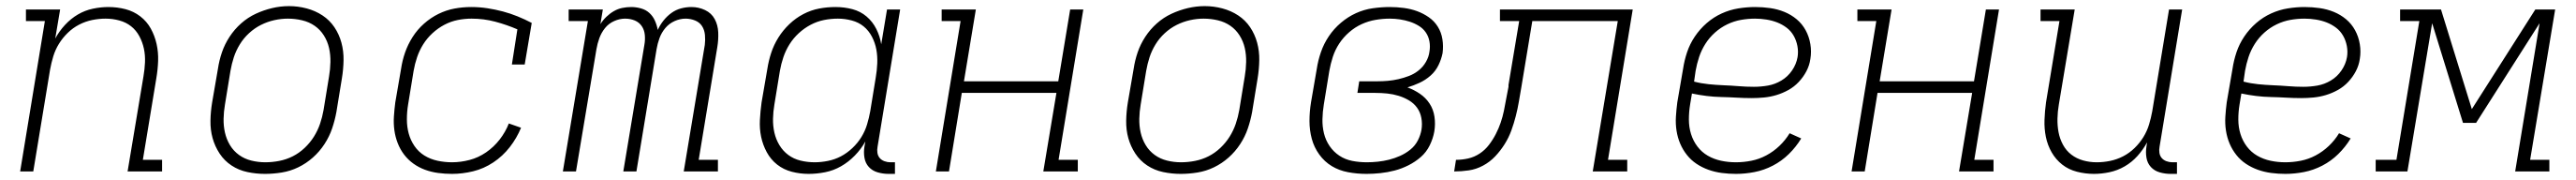

<svg xmlns="http://www.w3.org/2000/svg" viewBox="-20 -561 8440 589"><path d="M46 0 127 -492H65V-530H177L161 -435Q174 -459 193 -479.5Q212 -500 235 -513.5Q258 -527 284 -532.5Q310 -538 335 -538Q364 -538 391 -531Q418 -524 439.5 -507.5Q461 -491 474 -467.5Q487 -444 493 -417Q499 -390 498 -361.5Q497 -333 492 -304L448 -38H511V0H398L450 -311Q454 -334 455 -357Q456 -380 451.5 -401.5Q447 -423 436.5 -442.5Q426 -462 409.5 -475Q393 -488 371 -494Q349 -500 326 -500Q304 -500 282 -495.5Q260 -491 239.5 -480.5Q219 -470 202 -453.5Q185 -437 173 -417.5Q161 -398 154.5 -376.5Q148 -355 144 -333L89 0Z M848 8Q819 8 790.5 2Q762 -4 738.5 -19.5Q715 -35 699.5 -58.5Q684 -82 676.5 -109Q669 -136 669.5 -166Q670 -196 675 -226L694 -336Q698 -363 707 -389.5Q716 -416 732 -440.5Q748 -465 770 -484.5Q792 -504 818 -516Q844 -528 871.5 -534.5Q899 -541 927 -541Q956 -541 984.5 -533.5Q1013 -526 1036.5 -510.5Q1060 -495 1075.5 -472Q1091 -449 1098.5 -421.5Q1106 -394 1105.5 -364Q1105 -334 1100 -304L1082 -194Q1077 -167 1068 -140.5Q1059 -114 1043 -89.5Q1027 -65 1005 -45.5Q983 -26 957 -13.5Q931 -1 903 3.5Q875 8 848 8ZM849 -30Q872 -30 895 -34.5Q918 -39 939 -49.5Q960 -60 978 -77Q996 -94 1008.5 -114Q1021 -134 1028.5 -156Q1036 -178 1040 -201L1058 -311Q1062 -334 1062.5 -358Q1063 -382 1058 -404Q1053 -426 1041 -445Q1029 -464 1011 -476.5Q993 -489 970 -494.5Q947 -500 923 -500Q901 -500 878.5 -495Q856 -490 835 -479.5Q814 -469 796 -452.5Q778 -436 765.5 -415.5Q753 -395 746 -373.5Q739 -352 735 -329L717 -219Q713 -196 712.5 -172.5Q712 -149 717 -127Q722 -105 733.5 -86Q745 -67 763 -54Q781 -41 803.5 -35.5Q826 -30 849 -30Z M1461 8Q1438 8 1415.5 5Q1393 2 1372.5 -5.5Q1352 -13 1334.5 -25.5Q1317 -38 1304 -55Q1291 -72 1283 -92.5Q1275 -113 1272 -135Q1269 -157 1270.5 -180Q1272 -203 1275 -226L1294 -336Q1298 -363 1307 -389Q1316 -415 1331.5 -439.5Q1347 -464 1369 -483.5Q1391 -503 1416.5 -515.5Q1442 -528 1469 -533Q1496 -538 1524 -538Q1551 -538 1577 -534Q1603 -530 1627.5 -523.5Q1652 -517 1675.5 -507.5Q1699 -498 1722 -486L1699 -350H1657L1675 -465Q1640 -480 1602.5 -490Q1565 -500 1525 -500Q1502 -500 1479.5 -495.5Q1457 -491 1436 -480Q1415 -469 1397 -452.5Q1379 -436 1366.5 -416Q1354 -396 1346.5 -374Q1339 -352 1335 -329L1317 -219Q1313 -195 1313 -170.5Q1313 -146 1319 -124Q1325 -102 1338 -83Q1351 -64 1370.5 -52Q1390 -40 1413.5 -35Q1437 -30 1461 -30Q1489 -30 1518 -37.5Q1547 -45 1572.5 -62.5Q1598 -80 1617 -104.5Q1636 -129 1647 -157L1687 -143Q1673 -109 1650 -79.5Q1627 -50 1596 -29.5Q1565 -9 1530 -0.5Q1495 8 1461 8Z M1824 0 1906 -492H1843V-530H1955L1947 -482Q1955 -495 1966.5 -506Q1978 -517 1991 -524.5Q2004 -532 2018.5 -535Q2033 -538 2048 -538Q2064 -538 2080 -533.5Q2096 -529 2107.5 -518.5Q2119 -508 2125.5 -493.5Q2132 -479 2135 -463Q2142 -479 2153.5 -493.5Q2165 -508 2179.5 -518.5Q2194 -529 2211 -533.5Q2228 -538 2245 -538Q2269 -538 2290 -528Q2311 -518 2321.5 -498.5Q2332 -479 2333 -455Q2334 -431 2330 -407L2269 -38H2332V0H2220L2289 -414Q2291 -430 2289.5 -446.5Q2288 -463 2280 -475.5Q2272 -488 2257 -494Q2242 -500 2226 -500Q2208 -500 2190 -492Q2172 -484 2159.5 -469Q2147 -454 2140.5 -436Q2134 -418 2131 -400L2065 0H2022L2091 -414Q2094 -430 2092.5 -446.5Q2091 -463 2082.5 -475.5Q2074 -488 2059.5 -494Q2045 -500 2028 -500Q2010 -500 1992 -492Q1974 -484 1962 -469Q1950 -454 1943.5 -436Q1937 -418 1934 -400L1867 0Z M2629 8Q2601 8 2574 1Q2547 -6 2526 -22.5Q2505 -39 2492 -63Q2479 -87 2473.5 -113.5Q2468 -140 2469.5 -168.5Q2471 -197 2475 -226L2494 -336Q2498 -362 2506.5 -388Q2515 -414 2530 -438Q2545 -462 2566 -482Q2587 -502 2612 -515Q2637 -528 2663.5 -533Q2690 -538 2717 -538Q2746 -538 2772.5 -531Q2799 -524 2819 -507Q2839 -490 2851 -466Q2863 -442 2867 -416L2886 -530H2929L2855 -81Q2853 -71 2854.5 -61Q2856 -51 2862 -44Q2868 -37 2877.5 -33.5Q2887 -30 2897 -30H2912V8H2891Q2873 8 2855.5 3Q2838 -2 2826.5 -14.5Q2815 -27 2812 -45Q2809 -63 2812 -81L2815 -98Q2801 -73 2780.5 -52Q2760 -31 2735.5 -17Q2711 -3 2683.5 2.5Q2656 8 2629 8Q2629 8 2629 8Q2629 8 2629 8ZM2649 -30Q2670 -30 2692.5 -34.5Q2715 -39 2735 -49.5Q2755 -60 2772.5 -76.5Q2790 -93 2802 -112.5Q2814 -132 2820.5 -153.5Q2827 -175 2831 -197L2849 -307Q2853 -330 2854 -353.5Q2855 -377 2851 -399Q2847 -421 2836.5 -441Q2826 -461 2809.5 -474.5Q2793 -488 2770.5 -494Q2748 -500 2725 -500Q2702 -500 2679.5 -495.5Q2657 -491 2636 -480Q2615 -469 2597 -452.5Q2579 -436 2566.5 -416Q2554 -396 2546.5 -374Q2539 -352 2535 -329L2517 -219Q2513 -196 2512.5 -172.5Q2512 -149 2517 -127Q2522 -105 2533.5 -86Q2545 -67 2562.5 -54Q2580 -41 2602.5 -35.5Q2625 -30 2649 -30Z M3046 0 3127 -492H3065V-530H3177L3138 -295H3447L3486 -530H3529L3448 -38H3511V0H3398L3441 -257H3131L3089 0Z M3848 8Q3819 8 3790.5 2Q3762 -4 3738.5 -19.5Q3715 -35 3699.5 -58.5Q3684 -82 3676.5 -109Q3669 -136 3669.5 -166Q3670 -196 3675 -226L3694 -336Q3698 -363 3707 -389.5Q3716 -416 3732 -440.5Q3748 -465 3770 -484.5Q3792 -504 3818 -516Q3844 -528 3871.5 -534.5Q3899 -541 3927 -541Q3956 -541 3984.5 -533.5Q4013 -526 4036.5 -510.5Q4060 -495 4075.5 -472Q4091 -449 4098.5 -421.5Q4106 -394 4105.5 -364Q4105 -334 4100 -304L4082 -194Q4077 -167 4068 -140.5Q4059 -114 4043 -89.5Q4027 -65 4005 -45.5Q3983 -26 3957 -13.5Q3931 -1 3903 3.5Q3875 8 3848 8ZM3849 -30Q3872 -30 3895 -34.5Q3918 -39 3939 -49.5Q3960 -60 3978 -77Q3996 -94 4008.5 -114Q4021 -134 4028.5 -156Q4036 -178 4040 -201L4058 -311Q4062 -334 4062.5 -358Q4063 -382 4058 -404Q4053 -426 4041 -445Q4029 -464 4011 -476.5Q3993 -489 3970 -494.5Q3947 -500 3923 -500Q3901 -500 3878.5 -495Q3856 -490 3835 -479.5Q3814 -469 3796 -452.5Q3778 -436 3765.5 -415.5Q3753 -395 3746 -373.5Q3739 -352 3735 -329L3717 -219Q3713 -196 3712.5 -172.5Q3712 -149 3717 -127Q3722 -105 3733.5 -86Q3745 -67 3763 -54Q3781 -41 3803.5 -35.5Q3826 -30 3849 -30Z M4457 8Q4426 8 4396.5 2.5Q4367 -3 4343 -17.5Q4319 -32 4302 -55.5Q4285 -79 4277.5 -107Q4270 -135 4270 -165Q4270 -195 4275 -226L4294 -336Q4298 -363 4307.5 -390.5Q4317 -418 4333.5 -442.5Q4350 -467 4373 -486.5Q4396 -506 4422.5 -518Q4449 -530 4477.5 -534Q4506 -538 4533 -538Q4556 -538 4579 -535Q4602 -532 4622.5 -524.5Q4643 -517 4661 -504.5Q4679 -492 4690.5 -473.5Q4702 -455 4705.5 -432.5Q4709 -410 4706 -387Q4702 -367 4692.5 -347.5Q4683 -328 4666.5 -313.5Q4650 -299 4630.5 -290Q4611 -281 4591 -275Q4613 -267 4632 -254Q4651 -241 4663.5 -222Q4676 -203 4679.5 -179Q4683 -155 4679 -131Q4675 -108 4664 -85.5Q4653 -63 4634.5 -47Q4616 -31 4594 -20Q4572 -9 4549 -3Q4526 3 4502.5 5.5Q4479 8 4457 8ZM4458 -30Q4476 -30 4494.5 -32Q4513 -34 4531 -38.5Q4549 -43 4567 -51Q4585 -59 4600.5 -71.5Q4616 -84 4625 -101.5Q4634 -119 4637 -137Q4640 -156 4636.5 -175Q4633 -194 4622.5 -208.5Q4612 -223 4596 -232.5Q4580 -242 4562 -247.5Q4544 -253 4525 -255Q4506 -257 4486 -257H4427L4433 -295H4493Q4510 -295 4527 -296.5Q4544 -298 4561.5 -302Q4579 -306 4596 -312.5Q4613 -319 4627.5 -330.5Q4642 -342 4651.5 -358.5Q4661 -375 4663 -392Q4666 -409 4663 -425.5Q4660 -442 4651 -455Q4642 -468 4628 -476.5Q4614 -485 4598.5 -490Q4583 -495 4566.5 -497.5Q4550 -500 4533 -500Q4510 -500 4486.5 -496Q4463 -492 4441 -482Q4419 -472 4400 -455.5Q4381 -439 4367.5 -418.5Q4354 -398 4346.5 -375Q4339 -352 4335 -329L4317 -219Q4313 -195 4312.5 -171Q4312 -147 4317.5 -124.5Q4323 -102 4336 -83Q4349 -64 4368 -51.5Q4387 -39 4410 -34.5Q4433 -30 4458 -30Z M4744 0 4750 -38Q4770 -38 4790 -42.5Q4810 -47 4827.5 -58.5Q4845 -70 4858 -87Q4871 -104 4880.5 -122.5Q4890 -141 4896.5 -160Q4903 -179 4907 -198.5Q4911 -218 4914.5 -238Q4918 -258 4922 -277Q4922 -277 4922 -277.5Q4922 -278 4922 -278V-280Q4922 -280 4922 -281Q4922 -282 4922 -283L4957 -492H4894V-530H5329L5248 -38H5311V0H5198L5280 -492H5000L4964 -275Q4960 -252 4956 -228.5Q4952 -205 4946 -181.5Q4940 -158 4931.5 -134.5Q4923 -111 4909.5 -89.5Q4896 -68 4878.5 -49.5Q4861 -31 4838.5 -19Q4816 -7 4792 -3.5Q4768 0 4744 0Z M5667 8Q5644 8 5621 5Q5598 2 5577 -5.5Q5556 -13 5538 -25Q5520 -37 5506.5 -54Q5493 -71 5484.5 -91Q5476 -111 5472.5 -133.5Q5469 -156 5470.5 -179.5Q5472 -203 5475 -226L5494 -336Q5498 -363 5507 -390Q5516 -417 5532.5 -441.5Q5549 -466 5571.5 -485.5Q5594 -505 5620.5 -517Q5647 -529 5675 -533.5Q5703 -538 5730 -538Q5755 -538 5779.5 -534.5Q5804 -531 5826 -522Q5848 -513 5866 -498Q5884 -483 5895.5 -462Q5907 -441 5911 -416.5Q5915 -392 5911 -368Q5908 -347 5898 -328Q5888 -309 5873 -293Q5858 -277 5839 -266.5Q5820 -256 5800 -250Q5780 -244 5759.5 -242Q5739 -240 5719 -240Q5694 -240 5669 -241.5Q5644 -243 5619.5 -243.5Q5595 -244 5571 -247Q5547 -250 5523 -255L5517 -219Q5513 -195 5513 -170Q5513 -145 5520 -122.5Q5527 -100 5541 -81.5Q5555 -63 5575 -51.5Q5595 -40 5618.5 -35Q5642 -30 5667 -30Q5692 -30 5717.5 -35Q5743 -40 5766.5 -52.5Q5790 -65 5809.5 -83.5Q5829 -102 5843 -125L5881 -108Q5864 -80 5840.5 -57Q5817 -34 5788 -19Q5759 -4 5728 2Q5697 8 5667 8ZM5726 -277Q5749 -277 5772 -281Q5795 -285 5816 -297.5Q5837 -310 5851 -330.5Q5865 -351 5869 -374Q5872 -392 5868.5 -410.5Q5865 -429 5856 -444.5Q5847 -460 5833 -470.5Q5819 -481 5802.5 -487.5Q5786 -494 5767 -497Q5748 -500 5730 -500Q5707 -500 5684 -496Q5661 -492 5639 -481.5Q5617 -471 5598.5 -454.5Q5580 -438 5567 -417.5Q5554 -397 5546.5 -374.5Q5539 -352 5535 -329L5530 -294Q5553 -288 5577.5 -285.5Q5602 -283 5627 -282Q5652 -281 5676.5 -279Q5701 -277 5726 -277Z M6046 0 6127 -492H6065V-530H6177L6138 -295H6447L6486 -530H6529L6448 -38H6511V0H6398L6441 -257H6131L6089 0Z M6840 8Q6812 8 6784.5 1Q6757 -6 6736 -22.5Q6715 -39 6701.5 -62.5Q6688 -86 6682.5 -113Q6677 -140 6678 -168.5Q6679 -197 6683 -226L6727 -492H6665V-530H6777L6725 -219Q6721 -196 6720.5 -173Q6720 -150 6724 -128.5Q6728 -107 6738.5 -87.5Q6749 -68 6766 -55Q6783 -42 6804.5 -36Q6826 -30 6849 -30Q6871 -30 6893 -34.5Q6915 -39 6935.5 -49.5Q6956 -60 6973 -76.5Q6990 -93 7002 -112.5Q7014 -132 7020.5 -153.5Q7027 -175 7031 -197L7086 -530H7129L7055 -81Q7053 -71 7054.5 -61Q7056 -51 7062 -44Q7068 -37 7077.5 -33.5Q7087 -30 7097 -30H7112V8H7091Q7073 8 7055.5 3Q7038 -2 7026.5 -14.5Q7015 -27 7012 -45Q7009 -63 7012 -81L7014 -95Q7001 -71 6982.5 -50.5Q6964 -30 6940.5 -16.5Q6917 -3 6891 2.5Q6865 8 6840 8Z M7467 8Q7444 8 7421 5Q7398 2 7377 -5.5Q7356 -13 7338 -25Q7320 -37 7306.5 -54Q7293 -71 7284.5 -91Q7276 -111 7272.5 -133.5Q7269 -156 7270.5 -179.5Q7272 -203 7275 -226L7294 -336Q7298 -363 7307 -390Q7316 -417 7332.5 -441.5Q7349 -466 7371.5 -485.5Q7394 -505 7420.5 -517Q7447 -529 7475 -533.5Q7503 -538 7530 -538Q7555 -538 7579.5 -534.5Q7604 -531 7626 -522Q7648 -513 7666 -498Q7684 -483 7695.5 -462Q7707 -441 7711 -416.5Q7715 -392 7711 -368Q7708 -347 7698 -328Q7688 -309 7673 -293Q7658 -277 7639 -266.5Q7620 -256 7600 -250Q7580 -244 7559.5 -242Q7539 -240 7519 -240Q7494 -240 7469 -241.5Q7444 -243 7419.5 -243.5Q7395 -244 7371 -247Q7347 -250 7323 -255L7317 -219Q7313 -195 7313 -170Q7313 -145 7320 -122.5Q7327 -100 7341 -81.5Q7355 -63 7375 -51.5Q7395 -40 7418.5 -35Q7442 -30 7467 -30Q7492 -30 7517.5 -35Q7543 -40 7566.5 -52.5Q7590 -65 7609.5 -83.5Q7629 -102 7643 -125L7681 -108Q7664 -80 7640.5 -57Q7617 -34 7588 -19Q7559 -4 7528 2Q7497 8 7467 8ZM7526 -277Q7549 -277 7572 -281Q7595 -285 7616 -297.5Q7637 -310 7651 -330.5Q7665 -351 7669 -374Q7672 -392 7668.5 -410.5Q7665 -429 7656 -444.5Q7647 -460 7633 -470.5Q7619 -481 7602.5 -487.5Q7586 -494 7567 -497Q7548 -500 7530 -500Q7507 -500 7484 -496Q7461 -492 7439 -481.5Q7417 -471 7398.5 -454.5Q7380 -438 7367 -417.5Q7354 -397 7346.5 -374.5Q7339 -352 7335 -329L7330 -294Q7353 -288 7377.5 -285.5Q7402 -283 7427 -282Q7452 -281 7476.5 -279Q7501 -277 7526 -277Z M7763 0V-38H7831L7906 -492H7843V-530H7977L8078 -204L8286 -530H8351L8269 -38H8332V0H8220L8300 -485L8092 -159H8049L7948 -485L7867 0Z"/></svg>

Font: Iosevka Slab XLtEx
Style: Italic
Weight: 200
Width: 7
Italic angle: -9°
Monospace: yes
Designer: Belleve Invis
Foundry: Belleve Invis
Version: Version 11.1.0; ttfautohint (v1.8.3)